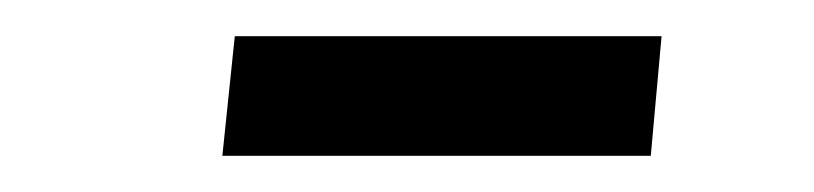

<svg xmlns="http://www.w3.org/2000/svg" viewBox="-20 -679 445 105"><path d="M108.4 -659.2H341.8L335.9 -593.8H101.6Z"/></svg>

Font: Puritan
Style: BoldItalic
Weight: 700
Version: 2.1